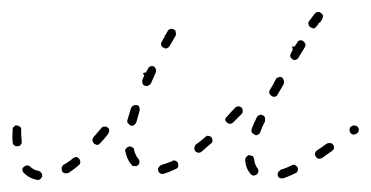

<svg xmlns="http://www.w3.org/2000/svg" viewBox="-28 -292 614 318"><path d="M36 6Q37 6 38 5Q40 4 40 3Q41 2 42 0Q42 -3 41 -5Q39 -8 36 -9Q28 -10 22 -16Q20 -18 17 -18Q14 -18 12 -16Q9 -14 9 -11Q9 -8 12 -5Q20 3 33 6Q34 6 36 6ZM465 -9Q466 -12 465 -15Q464 -16 463 -17Q462 -18 460 -19Q459 -19 457 -19Q456 -19 455 -18Q445 -13 437 -11Q436 -10 435 -9Q433 -8 433 -7Q432 -6 432 -4Q432 -3 432 -1Q433 2 436 3Q439 4 442 3Q451 0 461 -5Q464 -6 465 -9ZM389 -2Q390 -2 392 -1Q393 -1 395 -2Q396 -2 397 -3Q400 -5 400 -9Q400 -12 398 -14Q394 -19 393 -28Q393 -29 392 -31Q392 -32 391 -33Q390 -34 388 -34Q387 -35 385 -35Q382 -35 380 -32Q378 -30 378 -27Q379 -13 387 -4Q388 -3 389 -2ZM266 -14Q267 -15 267 -16Q268 -18 267 -19Q267 -21 267 -22Q265 -25 262 -26Q259 -27 257 -25Q247 -21 240 -19Q237 -18 235 -15Q233 -13 234 -10Q234 -8 235 -7Q236 -6 237 -5Q239 -4 240 -4Q242 -4 243 -4Q252 -7 263 -12Q265 -13 266 -14ZM105 -24Q105 -27 103 -29Q102 -30 101 -31Q100 -32 98 -32Q97 -32 95 -31Q94 -31 93 -30Q85 -23 77 -19Q75 -17 74 -14Q74 -11 75 -8Q76 -7 77 -6Q79 -5 80 -5Q81 -5 83 -5Q84 -5 86 -6Q94 -11 102 -18Q105 -20 105 -24ZM192 -17Q193 -17 195 -17Q196 -17 198 -17Q199 -17 200 -18Q203 -20 203 -24Q203 -27 201 -29Q196 -35 194 -44Q194 -47 191 -48Q188 -50 185 -49Q184 -49 183 -48Q181 -47 181 -46Q180 -45 179 -43Q179 -42 180 -40Q182 -28 190 -19Q191 -18 192 -17ZM524 -44Q525 -45 525 -46Q525 -48 525 -49Q525 -51 524 -52Q523 -53 522 -54Q521 -55 519 -55Q518 -55 516 -55Q515 -55 513 -54Q505 -48 497 -43Q496 -42 495 -41Q494 -40 494 -38Q493 -37 494 -35Q494 -34 495 -33Q496 -30 500 -29Q503 -29 505 -30Q513 -36 522 -42Q523 -43 524 -44ZM324 -59Q324 -62 322 -65Q321 -66 320 -66Q319 -67 317 -67Q316 -67 314 -67Q313 -66 312 -65Q304 -58 297 -53Q295 -52 295 -50Q294 -49 294 -48Q294 -46 294 -45Q294 -43 295 -42Q297 -40 300 -39Q304 -39 306 -41Q313 -47 321 -54Q324 -56 324 -59ZM-4 -51Q-2 -49 1 -50Q3 -50 4 -50Q5 -51 6 -52Q7 -53 8 -55Q8 -56 8 -58Q7 -67 7 -77Q8 -80 5 -82Q3 -84 0 -84Q-1 -85 -3 -84Q-4 -83 -5 -82Q-6 -81 -7 -80Q-7 -79 -7 -77Q-8 -66 -7 -56Q-7 -53 -4 -51ZM153 -76Q153 -79 150 -81Q149 -82 148 -82Q146 -83 145 -82Q143 -82 142 -82Q141 -81 140 -80Q133 -72 127 -65Q125 -62 125 -59Q126 -56 128 -54Q129 -53 130 -53Q132 -52 133 -52Q135 -52 136 -53Q137 -54 138 -55Q145 -62 151 -70Q153 -73 153 -76ZM389 -73Q391 -70 394 -69Q395 -68 396 -68Q398 -68 399 -69Q401 -70 402 -71Q403 -72 403 -73Q406 -82 411 -91Q411 -93 411 -94Q411 -96 411 -97Q410 -99 409 -100Q408 -101 407 -101Q404 -103 401 -101Q398 -100 397 -97Q392 -87 389 -79Q388 -76 389 -73ZM565 -73Q566 -74 566 -76Q567 -77 566 -79Q566 -80 565 -81Q563 -84 560 -84Q557 -85 555 -83H554Q553 -82 552 -81Q551 -79 551 -78Q551 -76 551 -75Q552 -74 552 -72Q554 -70 557 -69Q560 -69 563 -71Q565 -72 565 -73ZM184 -88Q186 -85 189 -84Q192 -83 194 -85Q197 -87 198 -90Q200 -98 203 -108Q204 -111 203 -114Q202 -117 199 -118Q197 -118 196 -118Q194 -118 193 -117Q192 -117 191 -116Q190 -114 189 -113Q186 -103 183 -93Q182 -90 184 -88ZM374 -108Q374 -112 372 -114Q371 -115 370 -115Q368 -116 367 -116Q365 -116 364 -115Q362 -115 361 -113Q354 -106 348 -99Q347 -98 346 -97Q345 -95 345 -94Q345 -93 346 -91Q347 -90 348 -89Q350 -87 353 -87Q356 -87 358 -89Q365 -96 372 -103Q374 -105 374 -108ZM418 -140Q418 -139 418 -137Q419 -136 420 -135Q421 -133 422 -133Q425 -131 428 -132Q431 -133 432 -136Q437 -144 442 -153Q443 -156 442 -159Q441 -162 439 -164Q436 -165 433 -164Q430 -163 429 -161Q424 -151 419 -143Q418 -142 418 -140ZM210 -171Q209 -171 209 -171Q209 -171 209 -170Q210 -168 211 -167Q209 -163 208 -160Q207 -157 208 -154Q209 -151 212 -150Q215 -149 217 -150Q220 -151 222 -154Q226 -163 230 -172Q231 -175 230 -178Q229 -180 227 -182Q224 -183 221 -182Q218 -181 217 -178Q215 -175 214 -172Q211 -172 210 -171ZM456 -215Q456 -215 456 -215Q456 -214 456 -214Q456 -212 457 -210L454 -204Q453 -203 453 -201Q452 -200 453 -198Q453 -197 454 -196Q455 -195 456 -194Q459 -192 462 -193Q465 -194 466 -196L477 -214Q477 -215 478 -216Q478 -218 478 -219Q477 -221 476 -222Q475 -223 474 -224Q471 -226 468 -225Q465 -224 464 -221L460 -215Q458 -215 456 -215ZM245 -234Q245 -234 245 -233Q245 -232 245 -232L240 -223Q238 -220 239 -217Q240 -214 243 -213Q246 -211 248 -212Q251 -213 253 -216L263 -233Q264 -236 263 -239Q263 -242 260 -243Q257 -245 254 -244Q251 -243 250 -241L246 -234Q246 -234 245 -234ZM502 -255Q502 -255 503 -256L506 -261Q507 -263 507 -266Q506 -269 504 -270Q503 -271 501 -272Q500 -272 498 -272Q497 -272 495 -271Q494 -270 493 -269Q490 -265 484 -257Q482 -255 483 -252Q483 -249 486 -247Q487 -246 488 -246Q490 -245 491 -245Q493 -245 494 -246Q495 -247 496 -248Q499 -251 500 -254Q501 -254 502 -255Z"/></svg>

Font: FRB American Cursive Dashed Extralight
Style: Italic
Weight: 200
Italic angle: -25°
Version: Version 2.0;Modular Font Editor K font №1